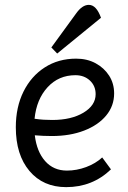

<svg xmlns="http://www.w3.org/2000/svg" viewBox="-20 -755 524 789"><path d="M252 14Q157 14 101 -52.5Q45 -119 45 -232Q45 -315 76.5 -378.5Q108 -442 164 -478Q220 -514 293 -514Q338 -514 373 -495Q408 -476 428.5 -444Q449 -412 449 -371Q449 -320 416.5 -280.5Q384 -241 326 -218.5Q268 -196 193 -196Q158 -196 123 -199Q131 -132 165.5 -93Q200 -54 255 -54Q295 -54 334 -68.5Q373 -83 400 -108L436 -59Q360 14 252 14ZM195 -262Q273 -262 323 -292Q373 -322 373 -368Q373 -402 349.5 -424Q326 -446 290 -446Q221 -446 175.5 -396.5Q130 -347 122 -267Q142 -264 160 -263Q178 -262 195 -262ZM215 -535 191 -560 293 -700Q318 -735 345 -735Q376 -735 395 -682Z"/></svg>

Font: Imprima
Style: Regular
Weight: 400
Designer: Eduardo Tunni
Foundry: Eduardo Tunni
Version: Version 1.002; ttfautohint (v1.8.4.7-5d5b);gftools[0.9.23]